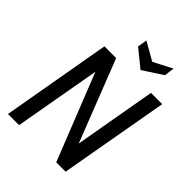

<svg xmlns="http://www.w3.org/2000/svg" viewBox="-252 -1031 1158 1158"><g transform="rotate(45 326.5 -452.0)"><path d="M28 0 151 -700H251L456 -176L548 -700H644L520 0H440L221 -553L123 0ZM406 -753 295 -843 305 -904 421 -838 541 -900 532 -835Z"/></g></svg>

Font: Cabin VF Beta
Style: Italic
Weight: 400
Italic angle: -7°
Designer: Pablo Impallari
Foundry: Pablo Impallari. http://www.impallari.com Igino Marini. http://www.ikern.com
Version: Version 2.300